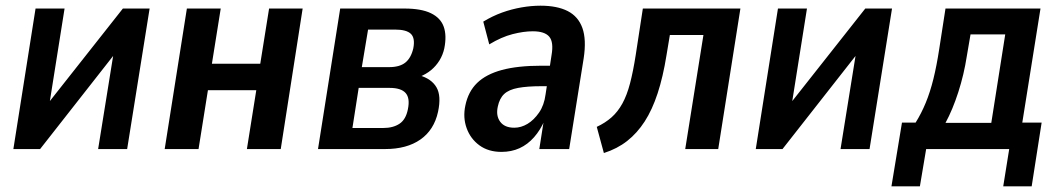

<svg xmlns="http://www.w3.org/2000/svg" viewBox="-20 -524 3733 675"><path d="M27 0 105 -494H207L146 -110H109L412 -494H506L427 0H325L387 -385H423L121 0Z M559 0 637 -494H756L725 -300H895L926 -494H1044L967 0H848L881 -207H711L678 0Z M1098 0 1176 -494H1402Q1461 -494 1495 -477.5Q1529 -461 1540 -430Q1551 -399 1542 -354Q1537 -331 1525 -311.5Q1513 -292 1495.5 -277.5Q1478 -263 1453 -253L1455 -259Q1497 -247 1514.5 -217Q1532 -187 1520 -131Q1506 -67 1458 -33.5Q1410 0 1334 0ZM1219 -74H1327Q1362 -74 1384.5 -89Q1407 -104 1414 -140Q1422 -179 1406 -197Q1390 -215 1350 -215H1241ZM1252 -288H1348Q1385 -288 1405 -304Q1425 -320 1433 -354Q1440 -390 1424.5 -405Q1409 -420 1369 -420H1274Z M1743 10Q1697 10 1665.5 -13Q1634 -36 1620.5 -73.5Q1607 -111 1616 -153Q1626 -202 1657.5 -232.5Q1689 -263 1744.5 -278Q1800 -293 1884 -293H1929L1919 -221H1885Q1834 -221 1801.5 -215Q1769 -209 1752.5 -193.5Q1736 -178 1730 -149Q1723 -117 1738.5 -96Q1754 -75 1788 -75Q1812 -75 1834.5 -88.5Q1857 -102 1875 -128Q1893 -154 1898 -192L1919 -330Q1927 -376 1911 -395Q1895 -414 1853 -414Q1821 -414 1782 -404Q1743 -394 1700 -368L1679 -448Q1712 -468 1745.5 -480Q1779 -492 1813.5 -498Q1848 -504 1880 -504Q1939 -504 1976 -485Q2013 -466 2027.5 -425.5Q2042 -385 2032 -319L1981 0H1876L1892 -102H1895Q1880 -67 1857.5 -41.5Q1835 -16 1806.5 -3Q1778 10 1743 10Z M2103 14 2078 -78Q2108 -92 2130 -111.5Q2152 -131 2168 -160Q2184 -189 2195 -231Q2206 -273 2215 -331L2240 -494H2583L2505 0H2389L2453 -401H2335L2323 -329Q2311 -254 2292 -196Q2273 -138 2246.5 -97Q2220 -56 2185 -28.5Q2150 -1 2103 14Z M2637 0 2715 -494H2817L2756 -110H2719L3022 -494H3116L3037 0H2935L2997 -385H3033L2731 0Z M3114 131 3151 -93H3199Q3219 -125 3234.5 -162.5Q3250 -200 3261.5 -246.5Q3273 -293 3282 -352L3304 -494H3638L3574 -93H3642L3607 131H3507L3528 0H3236L3214 131ZM3304 -92H3465L3514 -403H3392L3379 -327Q3369 -262 3349 -200Q3329 -138 3304 -92Z"/></svg>

Font: Nunito Sans 10pt Condensed
Style: Bold Italic
Weight: 700
Width: 3
Italic angle: -9°
Designer: Vernon Adams
Foundry: Vernon Adams
Version: Version 3.101;gftools[0.9.27]